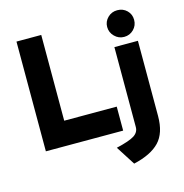

<svg xmlns="http://www.w3.org/2000/svg" viewBox="-131 -847 1136 1183"><g transform="rotate(-15 436.5 -256.0)"><path d="M73 0V-700H231V-153H566V0ZM722 -556Q687 -556 661.5 -581.5Q636 -607 636 -642Q636 -676.5 661 -701.2Q686 -726 722 -726Q759 -726 783.5 -701.8Q808 -677.5 808 -642Q808 -606 783 -581Q758 -556 722 -556ZM579 214 501 92Q585 72.5 616 52.5Q647 32.5 647 -1V-511H797V-31Q797 77 744 132.8Q691 188.5 579 214Z"/></g></svg>

Font: Overpass Black
Style: Regular
Weight: 900
Designer: Delve Withrington, Dave Bailey, Thomas Jockin
Foundry: Delve Fonts LLC
Version: Version 4.000; ttfautohint (v1.8.3)